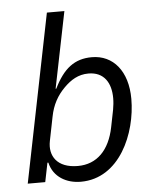

<svg xmlns="http://www.w3.org/2000/svg" viewBox="-53 -785 679 842"><g transform="rotate(-5 286.0 -364.0)"><path d="M36 0H113L130 -84H134C149 -19 207 12 269 12C440 12 521 -179 521 -331C521 -453 458 -528 364 -528C288 -528 239 -490 197 -404H194L262 -740H185ZM262 -58C170 -58 136 -114 149 -178L170 -283C180 -335 202 -374 235 -407C265 -437 298 -458 343 -458C412 -458 442 -408 442 -341C442 -324 440 -307 437 -290L422 -215C402 -115 346 -58 262 -58Z"/></g></svg>

Font: LVC Sans
Style: Italic
Weight: 400
Italic angle: -11.31°
Designer: Mike Abbink, Paul van der Laan, Pieter van Rosmalen
Foundry: Bold Monday
Version: Version 3.0